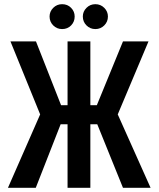

<svg xmlns="http://www.w3.org/2000/svg" viewBox="-20 -898 759 918"><path d="M277 -878Q252 -878 234.5 -860.5Q217 -843 217 -819Q217 -794 234.5 -776.5Q252 -759 277 -759Q303 -759 320 -776.5Q337 -794 337 -819Q337 -843 320 -860.5Q303 -878 277 -878ZM436 -878Q411 -878 393.5 -860.5Q376 -843 376 -819Q376 -794 393.5 -776.5Q411 -759 436 -759Q461 -759 478.5 -776.5Q496 -794 496 -819Q496 -843 478.5 -860.5Q461 -878 436 -878ZM568 0H700L543 -351L690 -700H568L443 -395H412V-700H303V-395H272L152 -700H30L172 -351L18 0H151L270 -304H303V0H412V-304H445Z"/></svg>

Font: Advent Pro
Style: Regular
Weight: 400
Designer: VivaRado, Andreas Kalpakidis
Foundry: VivaRado, Andreas Kalpakidis
Version: Version 3.000